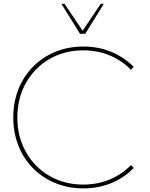

<svg xmlns="http://www.w3.org/2000/svg" viewBox="-20 -997 804 1031"><path d="M437.5 -815.4H409.7L309.6 -976.6H326.2L423.8 -832L521 -976.6H537.6ZM698.2 -95.2Q648.4 -43.5 579.1 -14.4Q509.8 14.6 427.7 14.6Q346.2 14.6 277.3 -13.7Q208.5 -42 157.7 -93.3Q106.9 -144.5 79.1 -214.1Q51.3 -283.7 51.3 -366.2Q51.3 -448.7 79.1 -518.3Q106.9 -587.9 157.7 -639.2Q208.5 -690.4 277.3 -718.8Q346.2 -747.1 427.7 -747.1Q509.8 -747.1 578.9 -718Q647.9 -689 698.2 -637.7L683.1 -622.1Q635.7 -671.4 570.3 -699Q504.9 -726.6 427.2 -726.6Q350.6 -726.6 285.9 -699.7Q221.2 -672.9 173.6 -624.3Q126 -575.7 99.6 -510Q73.2 -444.3 73.2 -366.2Q73.2 -288.1 99.6 -222.4Q126 -156.7 173.6 -108.2Q221.2 -59.6 285.9 -32.7Q350.6 -5.9 427.2 -5.9Q504.9 -5.9 570.3 -33.7Q635.7 -61.5 683.1 -110.4Z"/></svg>

Font: Kumbh Sans Thin
Style: Regular
Weight: 250
Version: Version 1.004